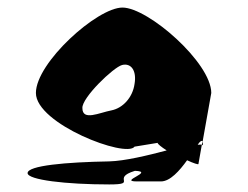

<svg xmlns="http://www.w3.org/2000/svg" viewBox="-20 -732 655 508"><path d="M53 -274C53 -256 155 -244 269 -244C347 -244 272 -260 337 -280C391 -278 292 -252 342 -252H406C430 -252 455 -280 475 -308C492 -300 505 -296 505 -298L514 -349C512 -350 508 -349 503 -349C509 -358 514 -362 516 -357L539 -486C539 -566 372 -712 304 -712C237 -712 75 -566 75 -486C75 -404 314 -313 336 -344L397 -354C397 -351 407 -343 421 -334C372 -321 310 -306 269 -305C155 -303 53 -294 53 -274ZM198 -446C196 -473 280 -554 303 -560C327 -566 342 -545 336 -510C331 -474 305 -446 275 -440C243 -434 198 -411 198 -446ZM514 -349C516 -349 517 -348 517 -347C517 -352 517 -355 516 -357Z"/></svg>

Font: Ampere
Style: SCCnd
Weight: 400
Version: Version 1